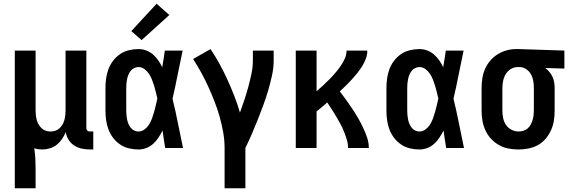

<svg xmlns="http://www.w3.org/2000/svg" viewBox="-20 -790 3040 1025"><path d="M59 215V-520H170V-200Q170 -187 171.5 -174Q173 -161 176.5 -148.5Q180 -136 186.5 -125Q193 -114 202.5 -105Q212 -96 224.5 -92Q237 -88 250 -88Q263 -88 275.5 -92Q288 -96 297.5 -105Q307 -114 313.5 -125Q320 -136 323.5 -148.5Q327 -161 328.5 -174Q330 -187 330 -200V-520H441V-108Q441 -104 442 -100Q443 -96 446 -93Q449 -90 453 -89Q457 -88 461 -88H478V8H461Q439 8 417 3.5Q395 -1 376.5 -13Q358 -25 346 -44Q334 -63 331 -85Q323 -65 311 -47.5Q299 -30 282.5 -17Q266 -4 245.5 2Q225 8 204 8Q194 8 183.5 6.5Q173 5 163 2Q167 28 168.5 54.5Q170 81 170 107V215Z M719 8Q694 8 668.5 2Q643 -4 621.5 -18.5Q600 -33 584 -54Q568 -75 559 -99Q550 -123 546.5 -148.5Q543 -174 543 -200V-320Q543 -346 546.5 -371.5Q550 -397 559 -421Q568 -445 584 -466Q600 -487 621.5 -501.5Q643 -516 668.5 -522Q694 -528 719 -528Q741 -528 761 -520.5Q781 -513 797 -499Q813 -485 825 -467.5Q837 -450 846 -431Q850 -454 853.5 -476Q857 -498 860 -520H955Q941 -456 928.5 -391.5Q916 -327 901 -263Q917 -198 930 -132Q943 -66 957 0H862Q858 -23 854.5 -46.5Q851 -70 848 -93Q838 -74 826 -55.5Q814 -37 798 -22.5Q782 -8 761.5 0Q741 8 719 8ZM719 -88Q737 -88 752 -99.5Q767 -111 776.5 -126.5Q786 -142 792 -159Q798 -176 803 -193.5Q808 -211 812 -228.5Q816 -246 820 -264Q816 -281 812 -298Q808 -315 803 -331.5Q798 -348 791.5 -364.5Q785 -381 775.5 -395.5Q766 -410 751.5 -421Q737 -432 719 -432Q707 -432 696 -426.5Q685 -421 677.5 -411.5Q670 -402 665.5 -391Q661 -380 658.5 -368Q656 -356 655 -344Q654 -332 654 -320V-200Q654 -188 655 -176Q656 -164 658.5 -152Q661 -140 665.5 -129Q670 -118 677.5 -108.5Q685 -99 696 -93.5Q707 -88 719 -88ZM736 -576 681 -624 816 -770 884 -710Z M1179 215V0Q1179 -42 1171.5 -84Q1164 -126 1152.5 -167Q1141 -208 1125.5 -247.5Q1110 -287 1092.5 -326Q1075 -365 1054.5 -402Q1034 -439 1011 -475L1104 -528Q1130 -489 1152.5 -448Q1175 -407 1194.5 -364Q1214 -321 1231 -277.5Q1248 -234 1261 -189Q1273 -222 1284.5 -256.5Q1296 -291 1305.5 -326Q1315 -361 1322.5 -396.5Q1330 -432 1330 -468V-520H1441V-468Q1441 -427 1432 -386.5Q1423 -346 1411.5 -306.5Q1400 -267 1385.5 -228Q1371 -189 1356 -151Q1341 -113 1324.5 -75Q1308 -37 1290 0V215Z M1559 0V-520H1670V-303Q1688 -318 1704.5 -333.5Q1721 -349 1737.5 -365.5Q1754 -382 1769 -399.5Q1784 -417 1797 -435.5Q1810 -454 1820 -475.5Q1830 -497 1830 -520H1941Q1941 -498 1933 -476.5Q1925 -455 1913 -436Q1901 -417 1887 -399.5Q1873 -382 1858 -365.5Q1843 -349 1827 -333.5Q1811 -318 1794 -302Q1812 -279 1828.5 -256Q1845 -233 1861 -209Q1877 -185 1891.5 -160Q1906 -135 1918 -109.5Q1930 -84 1939.5 -56.5Q1949 -29 1949 0H1838Q1838 -23 1831.5 -44.5Q1825 -66 1816.5 -87Q1808 -108 1797.5 -128Q1787 -148 1775.5 -167Q1764 -186 1752 -205Q1740 -224 1727 -243Q1713 -231 1699 -219Q1685 -207 1670 -195V0Z M2219 8Q2194 8 2168.5 2Q2143 -4 2121.5 -18.5Q2100 -33 2084 -54Q2068 -75 2059 -99Q2050 -123 2046.5 -148.5Q2043 -174 2043 -200V-320Q2043 -346 2046.5 -371.5Q2050 -397 2059 -421Q2068 -445 2084 -466Q2100 -487 2121.5 -501.5Q2143 -516 2168.5 -522Q2194 -528 2219 -528Q2241 -528 2261 -520.5Q2281 -513 2297 -499Q2313 -485 2325 -467.5Q2337 -450 2346 -431Q2350 -454 2353.5 -476Q2357 -498 2360 -520H2455Q2441 -456 2428.5 -391.5Q2416 -327 2401 -263Q2417 -198 2430 -132Q2443 -66 2457 0H2362Q2358 -23 2354.5 -46.5Q2351 -70 2348 -93Q2338 -74 2326 -55.5Q2314 -37 2298 -22.5Q2282 -8 2261.5 0Q2241 8 2219 8ZM2219 -88Q2237 -88 2252 -99.5Q2267 -111 2276.5 -126.5Q2286 -142 2292 -159Q2298 -176 2303 -193.5Q2308 -211 2312 -228.5Q2316 -246 2320 -264Q2316 -281 2312 -298Q2308 -315 2303 -331.5Q2298 -348 2291.5 -364.5Q2285 -381 2275.5 -395.5Q2266 -410 2251.5 -421Q2237 -432 2219 -432Q2207 -432 2196 -426.5Q2185 -421 2177.5 -411.5Q2170 -402 2165.5 -391Q2161 -380 2158.5 -368Q2156 -356 2155 -344Q2154 -332 2154 -320V-200Q2154 -188 2155 -176Q2156 -164 2158.5 -152Q2161 -140 2165.5 -129Q2170 -118 2177.5 -108.5Q2185 -99 2196 -93.5Q2207 -88 2219 -88Z M2749 8Q2722 8 2695 3Q2668 -2 2644 -15.5Q2620 -29 2601.5 -49Q2583 -69 2571.5 -94Q2560 -119 2555.5 -146Q2551 -173 2551 -200V-320Q2551 -346 2555 -372Q2559 -398 2569.5 -422Q2580 -446 2597 -466Q2614 -486 2636.5 -500Q2659 -514 2684 -521Q2709 -528 2735 -528Q2739 -528 2742.5 -528Q2746 -528 2750 -528L2993 -520V-424L2891 -427Q2903 -418 2913 -406Q2923 -394 2929.5 -380Q2936 -366 2938.5 -350.5Q2941 -335 2941 -320V-200Q2941 -173 2937 -146.5Q2933 -120 2922 -95.5Q2911 -71 2893.5 -50Q2876 -29 2852.5 -16Q2829 -3 2802.5 2.5Q2776 8 2749 8ZM2749 -88Q2762 -88 2774.5 -92Q2787 -96 2797 -104.5Q2807 -113 2813 -124.5Q2819 -136 2823 -148.5Q2827 -161 2828.5 -174Q2830 -187 2830 -200V-320Q2830 -339 2827 -357.5Q2824 -376 2815 -392.5Q2806 -409 2790.5 -420Q2775 -431 2756 -432H2750Q2748 -432 2746.5 -432Q2745 -432 2744 -432Q2724 -432 2707 -421.5Q2690 -411 2680 -394.5Q2670 -378 2666 -358.5Q2662 -339 2662 -320V-200Q2662 -180 2666 -160Q2670 -140 2681 -123.5Q2692 -107 2710.5 -97.5Q2729 -88 2749 -88Z"/></svg>

Font: Iosevka SS08 Regular
Style: Bold
Weight: 700
Monospace: yes
Designer: Belleve Invis
Foundry: Belleve Invis
Version: Version 16.3.4; ttfautohint (v1.8.4)